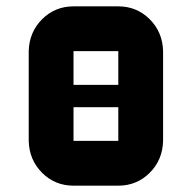

<svg xmlns="http://www.w3.org/2000/svg" viewBox="-20 -587 606 607"><path d="M354 -141.6V-248H212.4V-141.6ZM354 -318.8V-425.3H212.4V-318.8ZM495.6 -141.6Q494.1 -81.5 453.4 -40.8Q412.6 0 354 0H212.4Q153.8 0 113 -40.8Q72.3 -81.5 70.8 -141.6V-425.3Q72.3 -485.4 113 -526.1Q153.8 -566.9 212.4 -566.9H354Q412.6 -566.9 453.4 -526.1Q494.1 -485.4 495.6 -425.3Z"/></svg>

Font: Blazma
Style: Regular
Weight: 400
Designer: GGBotNet
Version: 1.00